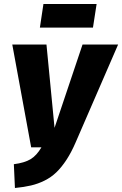

<svg xmlns="http://www.w3.org/2000/svg" viewBox="-20 -916 607 954"><path d="M441.9 -778.8H178.2L195.8 -896H460ZM566.9 -694.8 356.9 -210.9Q335 -159.7 310.5 -122.3Q286.1 -85 260 -59.8Q233.9 -34.7 201.2 -18.6Q168.5 -2.4 134 5.6Q99.6 13.7 54.2 18.1L48.8 -100.1Q101.6 -106.9 131.6 -124.8Q161.6 -142.6 186 -184.1H134.8L41 -694.8H210.9L251 -280.8L390.1 -694.8Z"/></svg>

Font: Fira Sans Compressed ExtraBold
Style: Italic
Weight: 800
Width: 3
Italic angle: -8°
Designer: Carrois Corporate & Edenspiekermann AG
Foundry: Carrois Corporate GbR & Edenspiekermann AG
Version: Version 4.203;PS 004.203;hotconv 1.0.88;makeotf.lib2.5.64775